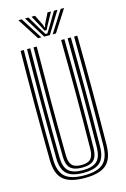

<svg xmlns="http://www.w3.org/2000/svg" viewBox="-144 -1040 730 1112"><g transform="rotate(-15 221.0 -484.0)"><path d="M221.5 7.5Q131.2 7.5 91.8 -27.8Q52.2 -63 51.2 -144.8Q49 -303.5 49.1 -468.1Q49.2 -632.8 51.2 -800H70.5Q68.8 -643 68.5 -476.6Q68.2 -310.2 70.5 -145Q71.5 -71 106.9 -39.5Q142.2 -8 221.5 -8Q300.2 -8 335.6 -39.5Q371 -71 372 -145Q374 -307 373.9 -471.5Q373.8 -636 372 -800H391.2Q393.2 -636 393.4 -472.6Q393.5 -309.2 391.2 -144.8Q390.2 -63 350.8 -27.8Q311.2 7.5 221.5 7.5ZM221.5 -23.2Q152 -23.2 121.4 -51.6Q90.8 -80 90 -145.2Q87.8 -309.5 87.9 -472.6Q88 -635.8 90 -800H109.2Q107.5 -641 107.2 -475.8Q107 -310.5 109.2 -145.5Q110 -88 136.2 -63.5Q162.5 -39 221.5 -39Q280.2 -39 306.2 -63.5Q332.2 -88 333.2 -145.5Q335.2 -307.5 335.1 -471.8Q335 -636 333.2 -800H352.5Q354.5 -635.2 354.6 -472.4Q354.8 -309.5 352.5 -145.2Q351.8 -80 321.2 -51.6Q290.8 -23.2 221.5 -23.2ZM221.5 -54.5Q172.8 -54.5 151 -75.6Q129.2 -96.8 128.8 -145.8Q126.5 -310 126.6 -472.9Q126.8 -635.8 128.8 -800H148Q146.2 -643 146 -476.4Q145.8 -309.8 148 -146Q148.5 -105.8 165.2 -87.9Q182 -70 221.5 -70Q260.5 -70 277.1 -87.9Q293.8 -105.8 294.2 -146Q296.5 -309 296.4 -472.4Q296.2 -635.8 294.2 -800H313.8Q315.8 -634.8 315.9 -472.2Q316 -309.8 313.8 -145.8Q313 -96.5 291.4 -75.5Q269.8 -54.5 221.5 -54.5ZM84.8 -974.8H105L188 -844.5H168.2ZM124.5 -974.8H145.2L198.2 -885.5L216.2 -857.2H227.2L245 -885.5L298.2 -974.8H319L238.8 -844.5H204.8ZM163.5 -974.8H184.5L215.8 -911.2L219.2 -896.2H224.2L227.8 -911.2L259.5 -974.8H280.5L239.8 -900.8L228.2 -877.5H215.2L204 -900.8ZM338.5 -974.8H358.8L275.2 -844.5H255.5Z"/></g></svg>

Font: Big Shoulders Inline Text SemiBold
Style: Regular
Weight: 600
Designer: Patric King
Foundry: XO Type Co
Version: Version 1.000